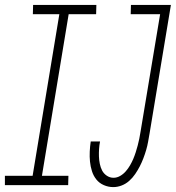

<svg xmlns="http://www.w3.org/2000/svg" viewBox="-67 -755 717 783"><path d="M-47 0V-38H66L175 -697H67L68 -735H326L325 -697H213L104 -38H212L211 0ZM395 8Q375 8 356.5 0Q338 -8 326 -23Q314 -38 308 -57Q302 -76 300 -96Q298 -116 299 -137Q300 -158 303 -178H341Q338 -163 337 -147.5Q336 -132 336.5 -117Q337 -102 340 -87Q343 -72 349.5 -59.5Q356 -47 368.5 -38.5Q381 -30 396 -30Q410 -30 423 -37.5Q436 -45 446 -56.5Q456 -68 463.5 -81Q471 -94 476.5 -107Q482 -120 486.5 -134Q491 -148 494.5 -161.5Q498 -175 501 -189Q504 -203 506 -217L586 -697H466L467 -735H630L543 -211Q540 -194 537 -177Q534 -160 529 -143Q524 -126 517.5 -109Q511 -92 503 -76.5Q495 -61 484.5 -45.5Q474 -30 460 -17.5Q446 -5 429 1.5Q412 8 395 8Z"/></svg>

Font: Iosevka Curly Slab XLtExObl
Style: Regular
Weight: 200
Width: 7
Italic angle: -9°
Monospace: yes
Designer: Belleve Invis
Foundry: Belleve Invis
Version: Version 11.0.0; ttfautohint (v1.8.3)